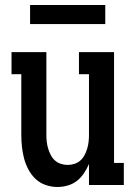

<svg xmlns="http://www.w3.org/2000/svg" viewBox="-20 -738 540 766"><path d="M209 8Q185 8 162 0Q139 -8 122 -24Q105 -40 93.5 -61.5Q82 -83 76 -106Q70 -129 67.5 -152.5Q65 -176 65 -200V-442H26V-530H165V-200Q165 -186 166.5 -172.5Q168 -159 172 -145.5Q176 -132 182.5 -119.5Q189 -107 199 -98Q209 -89 222.5 -84.5Q236 -80 250 -80Q264 -80 277.5 -84.5Q291 -89 301 -98Q311 -107 317.5 -119.5Q324 -132 328 -145.5Q332 -159 333.5 -172.5Q335 -186 335 -200V-442H295V-530H435V-88H474V0H335V-84Q327 -65 315 -47Q303 -29 287 -16.5Q271 -4 250.5 2Q230 8 209 8ZM100 -642V-718H400V-642Z"/></svg>

Font: Iosevka Slab Semibold
Style: Regular
Weight: 600
Monospace: yes
Designer: Belleve Invis
Foundry: Belleve Invis
Version: Version 11.1.1; ttfautohint (v1.8.3)